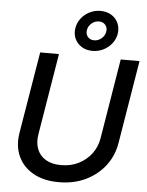

<svg xmlns="http://www.w3.org/2000/svg" viewBox="-64 -1049 854 1112"><g transform="rotate(5 362.5 -493.5)"><path d="M320.3 11.7Q231.4 11.7 170.7 -22.9Q109.9 -57.6 83 -117.4Q56.2 -177.2 68.8 -253.4L147.5 -727.5H256.8L178.7 -254.9Q170.4 -205.1 185.3 -167.5Q200.2 -129.9 235.6 -108.9Q271 -87.9 324.7 -87.9Q381.3 -87.9 426.8 -110.8Q472.2 -133.8 501.5 -173.1Q530.8 -212.4 539.1 -262.2L615.7 -727.5H725.1L645.5 -246.1Q633.3 -169.9 588.6 -111.8Q543.9 -53.7 475.1 -21Q406.2 11.7 320.3 11.7ZM448.2 -762.7Q411.6 -762.7 384.8 -779.5Q357.9 -796.4 345.2 -824.7Q332.5 -853 338.4 -887.2Q343.8 -918 363.3 -943.1Q382.8 -968.3 412.1 -982.9Q441.4 -997.6 475.1 -997.6Q511.7 -997.6 538.6 -981Q565.4 -964.4 578.1 -936Q590.8 -907.7 585.4 -873.5Q580.1 -842.3 560.3 -817.1Q540.5 -792 511.2 -777.3Q481.9 -762.7 448.2 -762.7ZM452.6 -824.7Q476.1 -824.7 494.9 -840.6Q513.7 -856.4 518.1 -879.9Q522.5 -903.3 508.8 -919.7Q495.1 -936 471.2 -936Q447.8 -936 428.7 -919.9Q409.7 -903.8 405.8 -880.4Q401.9 -856.9 415.3 -840.8Q428.7 -824.7 452.6 -824.7Z"/></g></svg>

Font: Inter 24pt Medium
Style: Italic
Weight: 500
Italic angle: -9.3988°
Designer: Rasmus Andersson
Foundry: rsms
Version: Version 4.001;git-66647c0bb